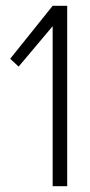

<svg xmlns="http://www.w3.org/2000/svg" viewBox="-20 -640 309 660"><path d="M161 0V-550L44 -411L15 -438L161 -620H211V0Z"/></svg>

Font: Smooch Sans
Style: Regular
Weight: 400
Designer: Robert E. Leuschke
Foundry: Robert E. Leuschke
Version: Version 1.010; ttfautohint (v1.8.3)